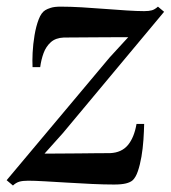

<svg xmlns="http://www.w3.org/2000/svg" viewBox="-34 -545 514 578"><path d="M352 -433Q340 -433 320 -433Q300 -433 276.5 -432.8Q253 -432.5 229.8 -432.5Q206.5 -432.5 187.8 -432.2Q169 -432 158 -432Q133.5 -431 119 -418Q104.5 -405 97.2 -385.2Q90 -365.5 87 -343H64Q63 -360.5 64.2 -386.2Q65.5 -412 70 -439Q74.5 -466 82.5 -486.8Q90.5 -507.5 102.5 -514.5Q108 -518 119 -521.5Q130 -525 148.5 -525Q177.5 -525 212 -523Q246.5 -521 281.5 -518.2Q316.5 -515.5 347.8 -513.5Q379 -511.5 400 -511.5Q414.5 -511.5 423.2 -514Q432 -516.5 441.5 -525L460 -509.5L155.5 -144.5L100 -82.5Q119 -82.5 146.5 -82.8Q174 -83 203.2 -83.2Q232.5 -83.5 257.8 -83.8Q283 -84 297.5 -84Q332 -85.5 351 -108.2Q370 -131 377 -172H400Q399.5 -150 397.8 -124Q396 -98 391.8 -73.2Q387.5 -48.5 381 -29.5Q374.5 -10.5 365 -2Q358 4 345 7.2Q332 10.5 309 10.5Q279.5 10.5 242.8 8.8Q206 7 169 4.8Q132 2.5 100.8 0.8Q69.5 -1 50.5 -1Q34 -1 24 2Q14 5 5 13.5L-14 -2.5L296 -372Z"/></svg>

Font: Merriweather 120pt Medium
Style: Italic
Weight: 500
Italic angle: -7.8°
Version: Version 2.101